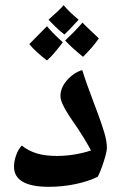

<svg xmlns="http://www.w3.org/2000/svg" viewBox="-20 -855 475 740"><path d="M168 -135Q34 -135 34 -213Q34 -234 42.5 -257.5Q51 -281 64 -294Q89 -274 121 -264Q153 -254 200 -254Q265 -254 331 -275Q315 -304 301.5 -326Q288 -348 277 -364Q258 -391 243.5 -413.5Q229 -436 221 -454Q213 -472 213 -485Q213 -517 238.5 -546Q264 -575 297 -585Q305 -559 316 -528Q327 -497 338.5 -467Q350 -437 358 -415Q372 -377 382 -344Q392 -311 392 -284Q392 -275 386.5 -254.5Q381 -234 373 -212Q365 -190 357 -174Q321 -156 271 -145.5Q221 -135 168 -135ZM161 -622Q139 -639 122 -654.5Q105 -670 93 -685Q110 -702 127 -719.5Q144 -737 161 -754Q169 -744 184.5 -728Q200 -712 222 -692Q207 -672 192 -654Q177 -636 161 -622ZM300 -636Q279 -653 262 -668.5Q245 -684 231 -699Q246 -713 263 -730Q280 -747 298 -768Q304 -761 320 -746Q336 -731 361 -707Q348 -688 332.5 -670.5Q317 -653 300 -636ZM228 -722Q207 -739 192 -753.5Q177 -768 167 -779Q188 -798 202.5 -811.5Q217 -825 225 -835Q236 -822 250.5 -808Q265 -794 283 -779Q262 -756 248 -741.5Q234 -727 228 -722Z"/></svg>

Font: Noto Naskh Arabic UI
Style: Regular
Weight: 400
Designer: Monotype Design Team, David Williams, Mohamad Dakak and Nizar Qandah
Foundry: Monotype Imaging Inc.
Version: Version 2.014